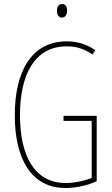

<svg xmlns="http://www.w3.org/2000/svg" viewBox="-20 -931 560 961"><path d="M291 -911C271 -911 265 -893 265 -877C265 -859 273 -843 290 -843C306 -843 316 -857 316 -878C316 -894 310 -911 291 -911ZM298 -351V-326H439V-40C402 -26 354 -15 309 -15C149 -15 80 -157 80 -354C80 -556 152 -699 314 -699C355 -699 398 -690 443 -658L457 -680C408 -713 362 -724 314 -724C138 -724 54 -574 54 -354C54 -143 132 10 308 10C355 10 415 -1 464 -24V-351Z"/></svg>

Font: Noto Sans Devanagari UI ExtraCondensed Thin
Style: Regular
Weight: 100
Width: 2
Designer: Jelle Bosma - Monotype Design Team
Foundry: Monotype Imaging Inc.
Version: Version 2.004